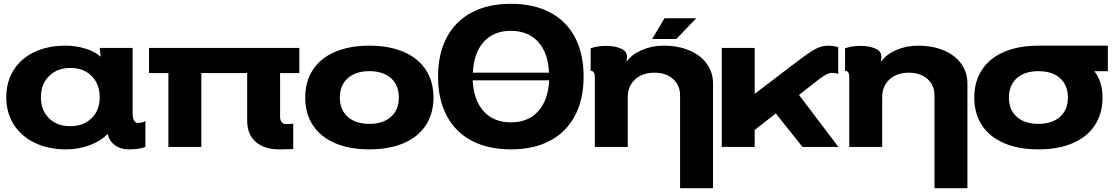

<svg xmlns="http://www.w3.org/2000/svg" viewBox="-20 -772 5855 1009"><path d="M13 -261Q13 -342 51.5 -403.5Q90 -465 160.5 -498.5Q231 -532 324 -532Q379 -532 429 -516.5Q479 -501 507 -475H509L504 -520H677V-176Q677 -153 684 -139.5Q691 -126 704 -126Q731 -126 744 -137V0Q713 13 657 13Q614 13 584 -9Q554 -31 546 -67H544Q511 -31 451.5 -9Q392 13 327 13Q234 13 162.5 -21.5Q91 -56 52 -118Q13 -180 13 -261ZM349 -109Q419 -109 461.5 -151Q504 -193 504 -261Q504 -330 461.5 -372.5Q419 -415 351 -415Q281 -415 238 -372.5Q195 -330 195 -261Q195 -193 237 -151Q279 -109 349 -109Z M1553 -388H1452V-158Q1452 -140 1460.5 -130Q1469 -120 1484 -120Q1495 -120 1521 -122V11Q1483 13 1448 13Q1369 13 1324 -26.5Q1279 -66 1279 -137V-388H1038V0H865V-388H763V-520H1553Z M2258 -259Q2258 -175 2217.5 -113.5Q2177 -52 2101 -19.5Q2025 13 1921 13Q1817 13 1741 -19.5Q1665 -52 1624.5 -113.5Q1584 -175 1584 -259Q1584 -344 1624.5 -405.5Q1665 -467 1741 -499.5Q1817 -532 1921 -532Q2025 -532 2101 -499.5Q2177 -467 2217.5 -405.5Q2258 -344 2258 -259ZM1921 -121Q1993 -121 2034.5 -158Q2076 -195 2076 -259Q2076 -324 2035 -361Q1994 -398 1921 -398Q1849 -398 1807.5 -361Q1766 -324 1766 -259Q1766 -195 1807.5 -158Q1849 -121 1921 -121Z M3047 -369Q3047 -250 3001.5 -164Q2956 -78 2870.5 -32.5Q2785 13 2665 13Q2545 13 2459 -32.5Q2373 -78 2327.5 -164Q2282 -250 2282 -369Q2282 -489 2327.5 -575Q2373 -661 2459 -706.5Q2545 -752 2665 -752Q2785 -752 2871 -706.5Q2957 -661 3002 -575Q3047 -489 3047 -369ZM2665 -129Q2756 -129 2808.5 -187.5Q2861 -246 2866 -350H2464Q2469 -246 2521.5 -187.5Q2574 -129 2665 -129ZM2865 -390Q2861 -494 2808 -552Q2755 -610 2665 -610Q2574 -610 2522 -552Q2470 -494 2465 -390Z M3106 0V-367Q3106 -383 3100.5 -391.5Q3095 -400 3084 -400V-518Q3096 -523 3118 -527Q3140 -531 3164 -531Q3214 -531 3247 -515Q3280 -499 3274 -463L3272 -449H3274Q3300 -486 3353 -509Q3406 -532 3467 -532Q3544 -532 3603 -507Q3662 -482 3694.5 -437Q3727 -392 3727 -333V217H3554V-270Q3554 -324 3517 -357Q3480 -390 3419 -390Q3356 -390 3317.5 -354.5Q3279 -319 3279 -261V0ZM3472 -676H3639L3534 -567H3407Z M3946 -520V-281H3949L4075 -377L4139 -426Q4214 -484 4253.5 -508Q4293 -532 4331 -532Q4359 -532 4385 -524V-383Q4372 -389 4351 -389Q4336 -389 4313.5 -375.5Q4291 -362 4263 -339L4179 -273L4386 0H4197L4057 -176L3946 -89V0H3773V-520Z M4443 0V-367Q4443 -383 4437.5 -391.5Q4432 -400 4421 -400V-518Q4433 -523 4455 -527Q4477 -531 4501 -531Q4551 -531 4584 -515Q4617 -499 4611 -463L4609 -449H4611Q4637 -486 4690 -509Q4743 -532 4804 -532Q4881 -532 4940 -507Q4999 -482 5031.5 -437Q5064 -392 5064 -333V217H4891V-270Q4891 -324 4854 -357Q4817 -390 4756 -390Q4693 -390 4654.5 -354.5Q4616 -319 4616 -261V0Z M5802 -532V-398H5731Q5774 -343 5774 -259Q5774 -175 5733.5 -113.5Q5693 -52 5617 -19.5Q5541 13 5437 13Q5333 13 5257 -19.5Q5181 -52 5140.5 -113.5Q5100 -175 5100 -259Q5100 -344 5140.5 -405.5Q5181 -467 5257 -499.5Q5333 -532 5437 -532ZM5437 -121Q5509 -121 5550.5 -158Q5592 -195 5592 -259Q5592 -324 5551 -361Q5510 -398 5437 -398Q5365 -398 5323.5 -361Q5282 -324 5282 -259Q5282 -195 5323.5 -158Q5365 -121 5437 -121Z"/></svg>

Font: Non Bureau Extended
Style: Bold
Weight: 700
Width: 7
Designer: Jona Saucedo
Foundry: Non Foundry
Version: Version 1.000; ttfautohint (v1.8.4)